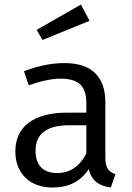

<svg xmlns="http://www.w3.org/2000/svg" viewBox="-20 -817 582 849"><path d="M376 -725.1 168 -640.1 142.1 -685.1 337.9 -796.9ZM445.8 -121.1Q445.8 -86.9 456.5 -70.8Q467.3 -54.7 490.2 -46.9L470.2 12.2Q430.2 6.8 406.2 -11.7Q382.3 -30.3 372.1 -68.8Q318.4 12.2 213.9 12.2Q136.7 12.2 92.3 -31.5Q47.9 -75.2 47.9 -147Q47.9 -230.5 107.4 -274.7Q167 -318.8 275.9 -318.8H361.8V-360.8Q361.8 -418.5 334.5 -443.8Q307.1 -469.2 249 -469.2Q190.4 -469.2 106.9 -439.9L85.9 -502Q181.2 -538.1 264.2 -538.1Q356 -538.1 400.9 -493.4Q445.8 -448.7 445.8 -365.2ZM232.9 -51.8Q316.9 -51.8 361.8 -138.2V-263.2H287.1Q137.2 -263.2 137.2 -150.9Q137.2 -102.5 161.6 -77.1Q186 -51.8 232.9 -51.8Z"/></svg>

Font: Fira Sans Book
Style: Regular
Weight: 350
Designer: Carrois Corporate & Edenspiekermann AG
Foundry: Carrois Corporate GbR & Edenspiekermann AG
Version: Version 4.203;PS 004.203;hotconv 1.0.88;makeotf.lib2.5.64775